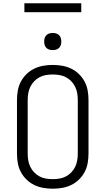

<svg xmlns="http://www.w3.org/2000/svg" viewBox="-20 -1137 640 1165"><path d="M300 8Q271 8 242.5 3Q214 -2 188 -14.5Q162 -27 141 -47.5Q120 -68 106.5 -93.5Q93 -119 88 -147.5Q83 -176 83 -205V-530Q83 -559 88 -587.5Q93 -616 106.5 -641.5Q120 -667 141 -687.5Q162 -708 188 -720.5Q214 -733 242.5 -738Q271 -743 300 -743Q329 -743 357.5 -738Q386 -733 412 -720.5Q438 -708 459 -687.5Q480 -667 493.5 -641.5Q507 -616 512 -587.5Q517 -559 517 -530V-205Q517 -176 512 -147.5Q507 -119 493.5 -93.5Q480 -68 459 -47.5Q438 -27 412 -14.5Q386 -2 357.5 3Q329 8 300 8ZM300 -50Q321 -50 341.5 -53.5Q362 -57 380 -66.5Q398 -76 412.5 -91Q427 -106 436 -124.5Q445 -143 448.5 -163.5Q452 -184 452 -205V-530Q452 -551 448.5 -571.5Q445 -592 436 -610.5Q427 -629 412.5 -644Q398 -659 380 -668.5Q362 -678 341.5 -681.5Q321 -685 300 -685Q279 -685 258.5 -681.5Q238 -678 220 -668.5Q202 -659 187.5 -644Q173 -629 164 -610.5Q155 -592 151.5 -571.5Q148 -551 148 -530V-205Q148 -184 151.5 -163.5Q155 -143 164 -124.5Q173 -106 187.5 -91Q202 -76 220 -66.5Q238 -57 258.5 -53.5Q279 -50 300 -50ZM300 -833Q289 -833 279 -836Q269 -839 261.5 -846.5Q254 -854 251 -864Q248 -874 248 -885Q248 -896 251 -906Q254 -916 261.5 -923.5Q269 -931 279 -934Q289 -937 300 -937Q311 -937 321 -934Q331 -931 338.5 -923.5Q346 -916 349 -906Q352 -896 352 -885Q352 -874 349 -864Q346 -854 338.5 -846.5Q331 -839 321 -836Q311 -833 300 -833ZM128 -1063V-1117H473V-1063Z"/></svg>

Font: Iosevka Light Extended
Style: Regular
Weight: 300
Width: 7
Monospace: yes
Designer: Belleve Invis
Foundry: Belleve Invis
Version: Version 32.5.0; ttfautohint (v1.8.4)